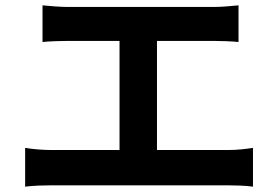

<svg xmlns="http://www.w3.org/2000/svg" viewBox="-20 -718 1040 718"><path d="M139 -698Q159 -696 186 -694Q213 -692 234 -692H778Q801 -692 826 -694Q851 -696 872 -698V-561Q850 -563 825 -564Q800 -565 778 -565H234Q214 -565 186 -564Q158 -563 139 -561ZM427 -83V-621H567V-83ZM74 -165Q98 -161 124 -159Q150 -157 173 -157H832Q859 -157 883 -159.5Q907 -162 926 -165V-20Q904 -23 877 -24Q850 -25 832 -25H173Q151 -25 125 -24Q99 -23 74 -20Z"/></svg>

Font: Noto Sans SC
Style: Bold
Weight: 700
Designer: Ryoko NISHIZUKA  (kana, bopomofo & ideographs); Paul D. Hunt (Latin, Greek & Cyrillic); Sandoll Communications , Soo-you
Foundry: Adobe
Version: Version 2.004-H2;hotconv 1.0.118;makeotfexe 2.5.65603